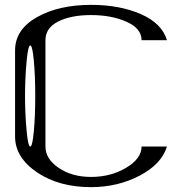

<svg xmlns="http://www.w3.org/2000/svg" viewBox="-20 -770 790 790"><path d="M89.8 -521.5Q83 -449.2 83 -375Q83 -300.8 89.8 -228.5Q95.7 -167 104.5 -167Q113.3 -167 119.1 -228.5Q125 -290 125 -375Q125 -460 119.1 -521.5Q113.3 -583 104.5 -583Q95.7 -583 89.8 -521.5ZM667 -604.5H562.5Q562.5 -653.3 500 -680.7Q438.5 -708 354.5 -708Q272.5 -708 219.7 -681.6Q167 -655.3 167 -604.5V-167Q167 -116.2 221.7 -79.1Q276.4 -42 354.5 -42Q435.5 -42 498 -79.1Q562.5 -117.2 562.5 -167H667Q644.5 -94.7 555.7 -47.9Q464.8 0 354.5 0Q222.7 0 132.8 -60.5Q42 -122.1 42 -208V-562.5Q42 -648.4 131.8 -699.2Q221.7 -750 354.5 -750Q472.7 -750 559.6 -711.9Q646.5 -673.8 667 -604.5Z"/></svg>

Font: okolaksMetalik
Style: bold
Weight: 700
Width: 7
Version: Version 0.6